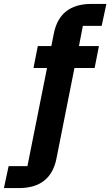

<svg xmlns="http://www.w3.org/2000/svg" viewBox="-107 -760 563 980"><path d="M273 -413H376L398 -525H296L316 -628H412L436 -740H360C251 -740 188 -689 168 -590L155 -525H86L64 -413H133L33 88H-63L-87 200H-11C98 200 161 149 181 50Z"/></svg>

Font: LVC Sans
Style: Bold Italic
Weight: 700
Italic angle: -11.31°
Designer: Mike Abbink, Paul van der Laan, Pieter van Rosmalen
Foundry: Bold Monday
Version: Version 3.0